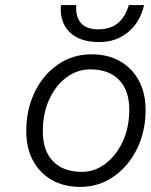

<svg xmlns="http://www.w3.org/2000/svg" viewBox="-20 -724 591 753"><path d="M545 -704Q530 -638 483 -598.5Q436 -559 369 -559Q291 -559 252 -599Q213 -639 219 -704H279Q276 -658 297.5 -633.5Q319 -609 366 -609Q413 -609 442.5 -633.5Q472 -658 485 -704ZM83 -210Q83 -295 116.5 -363.5Q150 -432 208 -471.5Q266 -511 339 -511Q403 -511 450.5 -484Q498 -457 524.5 -408Q551 -359 551 -293Q551 -208 517 -139.5Q483 -71 425 -31Q367 9 295 9Q231 9 183.5 -18Q136 -45 109.5 -94Q83 -143 83 -210ZM487 -295Q487 -369 447 -410.5Q407 -452 334 -452Q284 -452 241.5 -421Q199 -390 173.5 -335Q148 -280 148 -208Q148 -133 188 -91.5Q228 -50 301 -50Q351 -50 393 -81.5Q435 -113 461 -168Q487 -223 487 -295Z"/></svg>

Font: Overused Grotesk Book
Style: Italic
Weight: 350
Italic angle: -10°
Version: Version 0.003